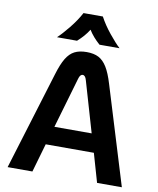

<svg xmlns="http://www.w3.org/2000/svg" viewBox="-98 -1000 886 1076"><g transform="rotate(10 345.0 -462.0)"><path d="M482 -163H208L161 0H20L191 -558Q209 -618 229 -651Q249 -684 276.5 -698Q304 -712 345 -712Q386 -712 413 -698Q440 -684 460.5 -651Q481 -618 499 -558L670 0H529ZM451 -268 367 -556Q360 -582 345 -582Q330 -582 323 -556L239 -268ZM289 -924H399Q423 -879 459.5 -834Q496 -789 522 -765H408Q368 -800 344 -839Q320 -800 280 -765H166Q192 -789 228.5 -834Q265 -879 289 -924Z"/></g></svg>

Font: KoHo
Style: Bold
Weight: 700
Designer: Cadson Demak & Katatrad Team
Foundry: Cadson Demak Co.,Ltd.
Version: Version 1.000; ttfautohint (v1.6)